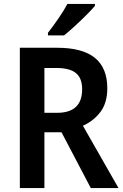

<svg xmlns="http://www.w3.org/2000/svg" viewBox="-20 -957 628 977"><path d="M270 -714Q400 -714 463 -662.5Q526 -611 526 -508Q526 -434 491.5 -388Q457 -342 402 -317L583 0H442L293 -284H206V0H81V-714ZM268 -611H206V-383H271Q398 -383 398 -503Q398 -559 366.5 -585Q335 -611 268 -611ZM463 -927Q447 -908 419 -880Q391 -852 360.5 -824Q330 -796 306 -777H224V-790Q249 -822 277 -862.5Q305 -903 323 -937H463Z"/></svg>

Font: Noto Sans Hebrew SemiCondensed SemiBold
Style: Regular
Weight: 600
Width: 4
Designer: Monotype Design Team
Foundry: Monotype Imaging Inc.
Version: Version 2.004; ttfautohint (v1.8.4.7-5d5b)